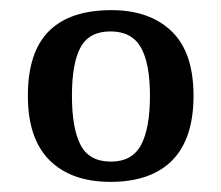

<svg xmlns="http://www.w3.org/2000/svg" viewBox="-20 -739 437 379"><path d="M198 -380Q121 -380 78 -422.5Q35 -465 35 -550Q35 -636 76.5 -677.5Q118 -719 200 -719Q275 -719 318.5 -677.5Q362 -636 362 -550Q362 -465 320 -422.5Q278 -380 198 -380ZM199 -420Q241 -420 258.5 -453Q276 -486 276 -550Q276 -614 258 -645.5Q240 -677 198 -677Q156 -677 139 -645.5Q122 -614 122 -550Q122 -486 139 -453Q156 -420 199 -420Z"/></svg>

Font: Noto Serif Khmer
Style: Regular
Weight: 400
Designer: Danh Hong and the Monotype Design Team
Foundry: Monotype Imaging Inc.
Version: Version 2.003